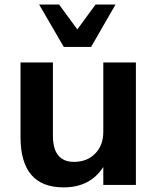

<svg xmlns="http://www.w3.org/2000/svg" viewBox="-20 -814 682 845"><path d="M578.1 -539.1V0H434.6V-79.1Q377 10.7 259.8 10.7Q70.3 10.7 70.3 -210.9V-539.1H212.9V-216.8Q212.9 -101.6 305.7 -101.6Q363.3 -101.6 398.9 -138.2Q434.6 -174.8 434.6 -233.4V-539.1ZM152.3 -793.9H240.2L320.3 -684.6L400.4 -793.9H488.3L380.9 -607.4H260.7Z"/></svg>

Font: Min Sans Bold
Style: Regular
Weight: 700
Designer: Jinseong-Kim, NotoSansCJK, Nunito
Foundry: Jinseong-Kim
Version: Version 1.400;Glyphs 3.1.2 (3151)